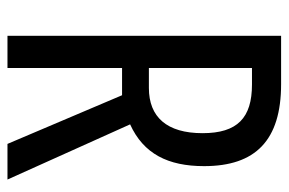

<svg xmlns="http://www.w3.org/2000/svg" viewBox="-146 -608 754 501"><g transform="rotate(90 230.5 -357.0)"><path d="M199 -714H73V0H157V-299H228L355 0H448L304 -320C381 -355 413 -419 413 -513C413 -647 346 -714 199 -714ZM200 -638C287 -638 327 -600 327 -509C327 -416 285 -369 209 -369H157V-638Z"/></g></svg>

Font: Noto Sans Telugu ExtraCondensed
Style: Regular
Weight: 400
Width: 2
Designer: Jelle Bosma - Monotype Design Team
Foundry: Monotype Imaging Inc.
Version: Version 2.005